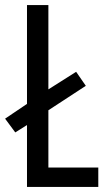

<svg xmlns="http://www.w3.org/2000/svg" viewBox="-27 -734 426 754"><path d="M79 0V-243L33 -214L-7 -268L79 -326V-714H163V-383L272 -452L310 -397L163 -301V-76H359V0Z"/></svg>

Font: Noto Sans Khmer ExtraCondensed
Style: Regular
Weight: 400
Width: 2
Designer: Danh Hong and the Monotype Design Team
Foundry: Monotype Imaging Inc.
Version: Version 2.004